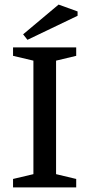

<svg xmlns="http://www.w3.org/2000/svg" viewBox="-20 -819 390 839"><path d="M37 0V-37L126 -58V-554L37 -575V-612H313V-575L225 -554V-58L313 -37V0ZM100 -645 81 -669 236 -799 319 -769V-750Z"/></svg>

Font: Manuale Medium
Style: Regular
Weight: 500
Designer: Eduardo Tunni / Pablo Cosgaya
Foundry: Eduardo Tunni / Pablo Cosgaya
Version: Version 1.002